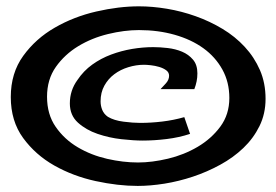

<svg xmlns="http://www.w3.org/2000/svg" viewBox="-20 -742 887 616"><path d="M425.8 -721.7Q468.8 -721.7 515.6 -713.9Q562.5 -706.1 607.9 -689.9Q653.3 -673.8 693.8 -649.4Q734.4 -625 765.1 -591.8Q795.9 -558.6 814 -517.1Q832 -475.6 832 -424.8Q832 -377 812.5 -337.4Q793 -297.9 760.7 -267.1Q728.5 -236.3 686.5 -213.4Q644.5 -190.4 599.1 -175.3Q553.7 -160.2 507.8 -152.8Q461.9 -145.5 421.9 -145.5Q358.4 -145.5 286.6 -161.1Q214.8 -176.8 154.3 -210.9Q93.8 -245.1 54.2 -299.3Q14.6 -353.5 14.6 -430.7Q14.6 -507.8 54.7 -563Q94.7 -618.2 155.8 -653.3Q216.8 -688.5 289.1 -705.1Q361.3 -721.7 425.8 -721.7ZM130.9 -431.6Q130.9 -375 158.7 -335Q186.5 -294.9 229.5 -269.5Q272.5 -244.1 323.7 -232.4Q375 -220.7 422.9 -220.7Q467.8 -220.7 519 -232.9Q570.3 -245.1 614.3 -271Q658.2 -296.9 687 -335.9Q715.8 -375 715.8 -427.7Q715.8 -478.5 693.4 -519Q670.9 -559.6 632.3 -587.4Q593.8 -615.2 540.5 -630.4Q487.3 -645.5 425.8 -645.5Q378.9 -645.5 326.7 -632.8Q274.4 -620.1 231 -593.8Q187.5 -567.4 159.2 -527.3Q130.9 -487.3 130.9 -431.6ZM495.1 -456.1Q502.9 -463.9 512.7 -475.1Q522.5 -486.3 522.5 -499Q522.5 -509.8 513.2 -516.6Q503.9 -523.4 490.7 -527.3Q477.5 -531.2 463.9 -532.7Q450.2 -534.2 442.4 -534.2Q417 -534.2 391.6 -526.4Q366.2 -518.6 346.7 -503.9Q327.1 -489.3 314.9 -467.3Q302.7 -445.3 302.7 -417Q302.7 -402.3 308.1 -389.2Q313.5 -376 326.2 -367.2Q345.7 -355.5 376.5 -351.6Q407.2 -347.7 429.7 -347.7Q464.8 -347.7 501 -352.1Q537.1 -356.4 571.3 -366.2L589.8 -312.5Q554.7 -300.8 514.6 -295.9Q474.6 -291 437.5 -291Q409.2 -291 369.6 -295.4Q330.1 -299.8 293 -312.5Q255.9 -325.2 230 -348.6Q204.1 -372.1 204.1 -410.2Q204.1 -452.1 228.5 -485.4Q248 -514.6 275.9 -534.7Q303.7 -554.7 336.4 -566.9Q369.1 -579.1 403.8 -585Q438.5 -590.8 471.7 -590.8Q493.2 -590.8 518.1 -587.9Q543 -585 564 -576.2Q585 -567.4 599.1 -550.8Q613.3 -534.2 613.3 -506.8Q613.3 -493.2 610.8 -481Q608.4 -468.8 603.5 -456.1Z"/></svg>

Font: Cherry Cream Soda
Style: Regular
Weight: 400
Designer: Font Diner, Inc
Foundry: Font Diner, Inc
Version: Version 1.001